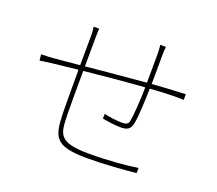

<svg xmlns="http://www.w3.org/2000/svg" viewBox="-125 -932 1250 1106"><g transform="rotate(20 500.0 -379.0)"><path d="M53 -472 57 -435C85 -439 109 -442 139 -446L286 -462C286 -356 286 -240 287 -197C292 -52 304 0 508 0C615 0 737 -10 804 -17L805 -49C749 -39 628 -28 509 -28C313 -28 318 -82 314 -199C313 -233 313 -350 314 -465C427 -477 566 -490 682 -498C681 -426 675 -330 668 -292C664 -266 652 -261 622 -261C596 -261 553 -266 515 -275L514 -246C533 -242 590 -233 628 -233C668 -233 687 -246 694 -282C705 -334 707 -435 709 -500C766 -504 817 -507 855 -507C879 -507 902 -507 915 -506V-541C898 -540 880 -539 855 -538C812 -536 762 -533 710 -529C711 -580 711 -650 711 -699C711 -716 712 -740 714 -758H679C682 -742 683 -718 683 -699L682 -527C560 -517 423 -503 314 -493L315 -667C315 -686 316 -712 317 -725H283C287 -699 287 -686 287 -667L286 -490L136 -476C115 -474 87 -472 53 -472Z"/></g></svg>

Font: Harano Aji Gothic KR ExtraLight
Style: Regular
Weight: 250
Foundry: Masamichi Hosoda
Version: HaranoAjiGothicKR-ExtraLight version 20220220;ttx 4.29.1